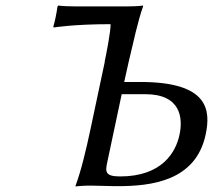

<svg xmlns="http://www.w3.org/2000/svg" viewBox="-20 -668 766 691"><path d="M439 -645H249C228 -645 205 -646 190 -648L187 -645C183 -617 177 -588 172 -573L173 -569C173 -569 244 -581 378 -581C379 -558 362 -470 357 -448C357 -447 357 -446 357 -445L305 -200C289 -125 272 -54 252 0V3C252 3 273 0 307 0C336 0 367 2 403 2C524 2 684 -16 720 -183C739 -272 731 -373 485 -373H427L443 -445C461 -520 476 -592 495 -645V-648C495 -648 477 -645 439 -645ZM418 -329H503C631 -329 639 -243 626 -183C613 -121 564 -33 412 -33C357 -33 359 -51 366 -84Z"/></svg>

Font: Libertinus Sans
Style: Italic
Weight: 400
Italic angle: -12°
Designer: Philipp H. Poll, Khaled Hosny
Foundry: Caleb Maclennan
Version: Version 7.050;RELEASE